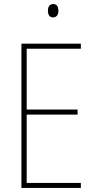

<svg xmlns="http://www.w3.org/2000/svg" viewBox="-20 -930 472 950"><path d="M243 -910C223 -910 217 -893 217 -877C217 -859 224 -844 242 -844C261 -844 269 -858 269 -877C269 -893 264 -910 243 -910ZM380 0V-25H112V-363H364V-388H112V-689H380V-714H86V0Z"/></svg>

Font: Noto Sans Devanagari Condensed Thin
Style: Regular
Weight: 100
Width: 3
Designer: Jelle Bosma - Monotype Design Team
Foundry: Monotype Imaging Inc.
Version: Version 2.004